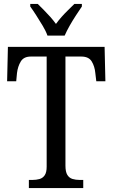

<svg xmlns="http://www.w3.org/2000/svg" viewBox="-20 -951 570 971"><path d="M126 0V-41H144Q163 -41 179.5 -45.5Q196 -50 206 -64.5Q216 -79 216 -108V-665H136Q100 -665 85 -640Q70 -615 66 -582L62 -540H16L20 -714H509L513 -540H467L462 -582Q459 -615 444 -640Q429 -665 391 -665H311V-113Q311 -82 320.5 -66.5Q330 -51 346.5 -46Q363 -41 383 -41H401V0ZM220 -771Q212 -794 196 -820.5Q180 -847 163.5 -873Q147 -899 133 -918V-931H171Q186 -916 202.5 -899.5Q219 -883 234.5 -865.5Q250 -848 263 -830Q276 -848 291.5 -865.5Q307 -883 324 -899.5Q341 -916 356 -931H394V-918Q381 -899 364 -873Q347 -847 332 -820.5Q317 -794 307 -771Z"/></svg>

Font: Noto Serif Condensed
Style: Regular
Weight: 400
Width: 3
Designer: Monotype Design Team
Foundry: Monotype Imaging Inc.
Version: Version 2.015